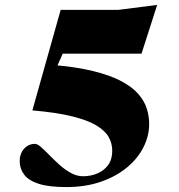

<svg xmlns="http://www.w3.org/2000/svg" viewBox="-20 -745 729 780"><path d="M249.5 15Q179.5 15 138.2 2Q97 -11 78.8 -34.8Q60.5 -58.5 60 -89Q59.5 -119.5 77.2 -140Q95 -160.5 122.5 -160.5Q132 -160.5 147 -147.2Q162 -134 181 -114.5Q200 -95 222 -75.2Q244 -55.5 268.2 -42.2Q292.5 -29 317 -29Q349.5 -29 376.5 -40.8Q403.5 -52.5 419.8 -75.2Q436 -98 436 -132.5Q436 -162 421.8 -187.8Q407.5 -213.5 372.2 -235Q337 -256.5 273.8 -272.2Q210.5 -288 111.5 -296.5L226.5 -705H461L618.5 -725L555 -527H210.5L285.5 -639L189 -425L189.5 -481.5Q289 -473.5 358.8 -456.2Q428.5 -439 473.2 -415Q518 -391 542.5 -362.5Q567 -334 576.5 -303.2Q586 -272.5 586 -242Q586 -192.5 562.5 -146.2Q539 -100 494.8 -63.8Q450.5 -27.5 388.5 -6.2Q326.5 15 249.5 15Z"/></svg>

Font: Newsreader 60pt ExtraBold
Style: Regular
Weight: 800
Designer: Hugues Gentile
Foundry: Production Type
Version: Version 1.003